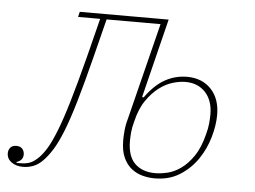

<svg xmlns="http://www.w3.org/2000/svg" viewBox="-69 -559 829 624"><g transform="rotate(5 345.5 -247.0)"><path d="M27 12Q4 12 -11 1Q-26 -10 -26 -28Q-26 -39 -19.5 -46.5Q-13 -54 0 -54Q13 -54 19.5 -46.5Q26 -39 26 -28Q26 -9 5 -2V1H17Q37 1 50 -4.5Q63 -10 77 -24Q90 -37 102.5 -58Q115 -79 130 -117Q145 -155 162.5 -214Q180 -273 203 -362L235 -489H163L167 -506H457L393 -248L398 -247Q428 -289 461.5 -307.5Q495 -326 533 -326Q582 -326 611.5 -295Q641 -264 641 -211Q641 -178 630 -139Q619 -100 596.5 -66.5Q574 -33 539 -10.5Q504 12 456 12Q437 12 417.5 7Q398 2 381.5 -10.5Q365 -23 354.5 -45.5Q344 -68 344 -103Q344 -120 346 -138.5Q348 -157 355 -181L432 -489H256L224 -362Q202 -275 184.5 -215.5Q167 -156 151.5 -117Q136 -78 121 -54Q106 -30 90 -14Q76 0 60 6Q44 12 27 12ZM457 -5Q474 -5 496 -10Q518 -15 540 -30.5Q562 -46 581 -74Q600 -102 611 -147Q616 -165 617.5 -181.5Q619 -198 619 -211Q619 -256 594.5 -282.5Q570 -309 529 -309Q511 -309 488.5 -302.5Q466 -296 444 -279.5Q422 -263 403 -235.5Q384 -208 374 -165Q369 -147 367.5 -131.5Q366 -116 366 -103Q366 -52 390.5 -28.5Q415 -5 457 -5Z"/></g></svg>

Font: IBM Plex Serif Thin
Style: Italic
Weight: 100
Italic angle: -14°
Designer: Mike Abbink, Paul van der Laan, Pieter van Rosmalen
Foundry: Bold Monday
Version: Version 3.001